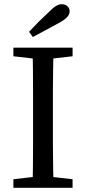

<svg xmlns="http://www.w3.org/2000/svg" viewBox="-20 -898 411 918"><path d="M44 0V-41L175 -56H196L327 -41V0ZM135 0Q137 -51 137.5 -102Q138 -153 138 -205.5Q138 -258 138 -310V-359Q138 -411 138 -463Q138 -515 137.5 -567Q137 -619 135 -670H236Q235 -620 234 -568Q233 -516 233 -464Q233 -412 233 -359V-310Q233 -259 233 -207Q233 -155 234 -103.5Q235 -52 236 0ZM44 -629V-670H327V-629L196 -614H175ZM119 -746Q142 -771 165.5 -794.5Q189 -818 213 -840Q234 -861 248 -869.5Q262 -878 275 -878Q291 -878 302 -868.5Q313 -859 313 -844Q313 -831 302.5 -818Q292 -805 263 -789Q232 -772 200.5 -755Q169 -738 137 -721Z"/></svg>

Font: Source Serif 4 Variable
Style: Regular
Weight: 400
Designer: Frank Grießhammer
Foundry: Adobe
Version: Version 4.005;hotconv 1.1.0;makeotfexe 2.6.0